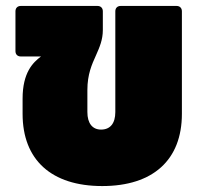

<svg xmlns="http://www.w3.org/2000/svg" viewBox="-20 -612 684 646"><path d="M386 -592C375 -592 368 -585 368 -574V-235C368 -197 351 -176 320 -176C291 -176 274 -197 274 -235V-309C274 -362 289 -395 303 -426C315 -453 326 -478 326 -511V-574C326 -585 319 -592 308 -592H50C39 -592 32 -585 32 -574V-440C32 -429 39 -422 50 -422H118C91 -402 56 -368 56 -280V-229C56 -74 153 14 324 14C495 14 592 -74 592 -229V-574C592 -585 585 -592 574 -592Z"/></svg>

Font: LINE Seed Sans TH Heavy
Style: Regular
Weight: 900
Designer: Dalton Maag Ltd | Thai characters by Cadson Demak Co.,Ltd.
Foundry: Dalton Maag Ltd
Version: Version 1.003